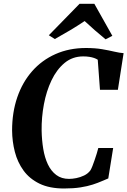

<svg xmlns="http://www.w3.org/2000/svg" viewBox="-20 -1012 690 1040"><path d="M327 9Q248 9 194 -17.2Q140 -43.5 107.5 -88.2Q75 -133 60.5 -189.2Q46 -245.5 45.5 -305.5Q45.5 -403 73.5 -484.8Q101.5 -566.5 154 -626.2Q206.5 -686 280.5 -719Q354.5 -752 445.5 -752Q495 -752 533 -745.5Q571 -739 599.5 -732.2Q628 -725.5 649.5 -724L618.5 -525.5H521.5L509.5 -688.5Q501 -694 489.5 -698Q478 -702 463.5 -704.2Q449 -706.5 431 -706.5Q372.5 -706.5 329.8 -671Q287 -635.5 259 -576.8Q231 -518 217.8 -447Q204.5 -376 205.5 -304.5Q206.5 -253 214.2 -205.8Q222 -158.5 239.2 -122Q256.5 -85.5 284.8 -64.2Q313 -43 354 -43Q371.5 -43 393.2 -47.2Q415 -51.5 435.8 -61.5Q456.5 -71.5 469.5 -89Q475 -98 480.8 -112.8Q486.5 -127.5 492.5 -145Q498.5 -162.5 503.8 -179.5Q509 -196.5 512.5 -210.5H593L566.5 -45.5Q551.5 -39.5 531 -30.5Q510.5 -21.5 482.2 -12.2Q454 -3 416 3Q378 9 327 9ZM244.5 -821 411 -991.5H491L588.5 -818L552 -799Q522.5 -823 493.8 -848Q465 -873 438.5 -898Q400.5 -872.5 359.5 -848Q318.5 -823.5 277 -800.5Z"/></svg>

Font: Merriweather 72pt
Style: Bold Italic
Weight: 700
Italic angle: -7.8°
Version: Version 2.101